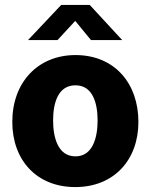

<svg xmlns="http://www.w3.org/2000/svg" viewBox="-20 -751 613 781"><path d="M350 -588H477L345 -731H229L94 -588H214L286 -666ZM286 10C444 10 543 -101 543 -255C543 -412 446 -527 287 -527C135 -527 30 -417 30 -255C30 -100 129 10 286 10ZM287 -115C215 -115 196 -193 196 -261C196 -330 215 -404 287 -404C358 -404 377 -330 377 -261C377 -193 358 -115 287 -115Z"/></svg>

Font: United Sans ExtraBold
Style: Regular
Weight: 800
Designer: Pablo Impallari, Rodrigo Fuenzalida (Modified by Dan O. Williams)
Version: Version 1.000;PS 001.000;hotconv 1.0.88;makeotf.lib2.5.64775